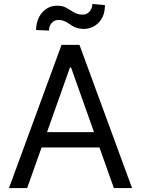

<svg xmlns="http://www.w3.org/2000/svg" viewBox="-20 -955 716 975"><path d="M292.6 -727.3H383.5L650.6 0H558.2L485.1 -206H191.1L117.9 0H25.6ZM218.8 -284.1H457.4L340.9 -612.2H335.2ZM163.4 -802.6Q163.4 -826.7 170.5 -848.9Q177.6 -871.1 191.4 -888.3Q205.3 -905.5 225.3 -915.8Q245.4 -926.1 271.3 -926.1Q297.9 -926.1 317.8 -914.8Q327.4 -909.1 337 -903.4Q346.6 -897.7 356.2 -892Q375 -880.7 400.6 -880.7Q410.9 -880.7 419.6 -884.9Q428.3 -889.2 434.8 -896.5Q441.4 -903.8 445.1 -913.7Q448.9 -923.7 448.9 -934.7L512.8 -929Q512.8 -872.9 481.9 -840.9Q450.3 -808.2 404.8 -808.2Q388.1 -808.2 375.9 -811.6Q363.6 -815 353.9 -820Q344.1 -824.9 335.9 -831Q327.8 -837 318.9 -842Q310 -846.9 299.7 -850.3Q289.4 -853.7 275.6 -853.7Q265.6 -853.7 256.9 -849.4Q248.2 -845.2 242 -837.9Q235.8 -830.6 232.2 -820.8Q228.7 -811.1 228.7 -799.7Z"/></svg>

Font: Inter P
Style: Regular
Weight: 400
Designer: Rasmus Andersson
Foundry: rsms
Version: Version 3.018;git-588b23468